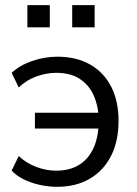

<svg xmlns="http://www.w3.org/2000/svg" viewBox="-20 -715 530 744"><path d="M200.6 8.9Q167.7 8.9 133.8 1.4Q99.9 -6.1 71.2 -20.4Q42.5 -34.7 25.2 -54.2L52.7 -110.4Q81.7 -82.7 120.8 -68.1Q159.8 -53.6 196.9 -53.6Q248.2 -53.6 284.2 -74.8Q320.1 -96 340.2 -136.7Q360.2 -177.3 362.1 -234.4L372.1 -216.8H115.3V-278.2H372.1L362.1 -264Q359.3 -310.9 341.3 -349Q323.3 -387.2 288 -410Q252.8 -432.8 196.9 -432.8Q160.3 -432.8 121 -418.7Q81.7 -404.6 52.7 -375.9L25.2 -432.6Q55.5 -461.6 104.1 -478.5Q152.8 -495.3 202.1 -495.3Q275.8 -495.3 329 -465.1Q382.3 -434.8 410.8 -379.1Q439.4 -323.4 439.4 -246.5Q439.4 -168.5 410.6 -111.3Q381.7 -54.1 328.2 -22.6Q274.7 8.9 200.6 8.9ZM259.8 -609.2V-695H346.7V-609.2ZM86.1 -609.2V-695H173V-609.2Z"/></svg>

Font: Nunito Sans 12pt ExtraLight
Style: Regular
Weight: 200
Designer: Vernon Adams
Foundry: Vernon Adams
Version: Version 3.101;gftools[0.9.27]